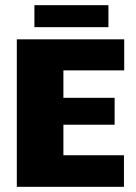

<svg xmlns="http://www.w3.org/2000/svg" viewBox="-20 -722 526 742"><path d="M113 -617H399V-702H113ZM45 0H459V-122H225V-240H423V-344H225V-450H460V-570H45Z"/></svg>

Font: FilmFarsi Display
Style: Regular
Weight: 400
Designer: Borna Izadpanah
Foundry: Borna Izadpanah
Version: Version 1.000;PS 001.000;hotconv 1.0.88;makeotf.lib2.5.64775